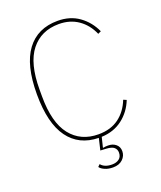

<svg xmlns="http://www.w3.org/2000/svg" viewBox="-163 -812 936 1117"><g transform="rotate(-20 305.0 -254.0)"><path d="M329 -690Q219 -690 156.5 -611Q94 -532 94 -370V-328Q94 -166 156.5 -87Q219 -8 329 -8Q404 -8 454.5 -45Q505 -82 531 -148L550 -140Q524 -74 470 -32.5Q416 9 340 12L325 73L327 75Q334 73 342 72.5Q350 72 357 72Q386 72 405 88Q424 104 424 131Q424 160 402 181Q380 202 342 202Q313 202 291.5 192.5Q270 183 261 170L274 157Q296 184 342 184Q369 184 386 171Q403 158 403 132Q403 113 389.5 100.5Q376 88 342 86L305 84L322 12Q201 10 135.5 -80Q70 -170 70 -349Q70 -530 137 -620Q204 -710 329 -710Q406 -710 461 -670.5Q516 -631 545 -567L526 -558Q499 -620 448.5 -655Q398 -690 329 -690Z"/></g></svg>

Font: IBM Plex Sans Devanagari Thin
Style: Regular
Weight: 100
Designer: Mike Abbink, Paul van der Laan, Pieter van Rosmalen, Erin McLaughlin
Foundry: Bold Monday
Version: Version 1.1